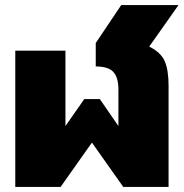

<svg xmlns="http://www.w3.org/2000/svg" viewBox="-20 -734 721 754"><path d="M40 -535H237V-239L311 -345H372L445 -239V-383Q445 -429 425.5 -451Q406 -473 356 -473V-565L456 -714H681L566 -551Q611 -529 626.5 -494.5Q642 -460 642 -397V0H464L341 -174L218 0H40Z"/></svg>

Font: Prompt ExtraBold
Style: Regular
Weight: 800
Designer: Katatrad Team
Foundry: CadsonDemak
Version: Version 1.000